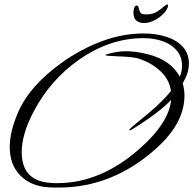

<svg xmlns="http://www.w3.org/2000/svg" viewBox="-20 -787 872 866"><path d="M245 59Q234 59 223 59Q212 59 201 58Q122 54 73 6Q24 -42 24 -125Q24 -197 65 -288Q117 -403 261 -506Q344 -565 438 -600.5Q532 -636 628 -636Q684 -636 730.5 -621Q777 -606 804.5 -576Q832 -546 832 -500Q832 -484 828 -466.5Q824 -449 815 -432L804 -411Q812 -384 812 -356Q812 -231 684 -117Q488 59 245 59ZM239 39Q436 39 614 -120Q742 -234 752 -337Q700 -280 572 -201L564 -199Q556 -199 590 -227L646 -273Q682 -303 708 -329Q734 -355 751 -376Q744 -432 697 -472Q657 -507 601 -524Q573 -531 509 -533Q456 -535 456 -538Q456 -539 458 -541Q505 -556 548 -556Q568 -556 592 -553Q616 -550 644 -543Q749 -518 791 -441Q801 -465 801 -490Q801 -531 777.5 -559Q754 -587 714.5 -601Q675 -615 627 -615Q476 -615 337 -518Q208 -428 133 -286Q78 -183 78 -101Q78 31 211 38Q218 39 225 39Q232 39 239 39ZM629 -683Q610 -683 596 -693.5Q582 -704 582 -730Q582 -731 582.5 -739Q583 -747 586.5 -754.5Q590 -762 597 -762Q602 -762 604 -756.5Q606 -751 608 -743Q611 -731 617 -726.5Q623 -722 641 -722Q658 -722 673 -727Q688 -732 710 -750Q715 -755 726.5 -763Q738 -771 738 -763Q738 -752 727 -737Q711 -715 683.5 -699Q656 -683 629 -683Z"/></svg>

Font: Alex Brush
Style: Regular
Weight: 400
Designer: Robert E. Leuschke
Foundry: Robert E. Leuschke
Version: Version 1.111; ttfautohint (v1.8.4.7-5d5b)